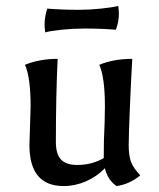

<svg xmlns="http://www.w3.org/2000/svg" viewBox="-20 -615 535 646"><path d="M79 -127 81 -190 83 -257Q83 -355 64 -397Q113 -417 174 -417Q168 -295 168 -137Q168 -97 185 -78.5Q202 -60 240 -60Q289 -60 329 -83Q329 -150 332 -202L333 -257Q333 -355 314 -397Q363 -417 425 -417Q421 -348 417 -253.5Q413 -159 413 -127Q413 -91 421 -70Q429 -49 452 -25Q416 5 372 11Q342 -10 333 -49Q306 -21 269.5 -5Q233 11 194 11Q79 11 79 -127ZM130 -532Q130 -559 139 -586Q190 -582 246 -582Q281 -582 319.5 -586Q358 -590 378 -595Q380 -577 380 -569Q380 -542 370 -515Q321 -519 263 -519Q226 -519 187.5 -515Q149 -511 132 -506Q130 -524 130 -532Z"/></svg>

Font: Mirza
Style: Regular
Weight: 400
Designer: Arabic design by Kourosh Beigpour, Latin design by Eduardo Tunni, engineering by Lasse Fister
Version: Version 1.0010g